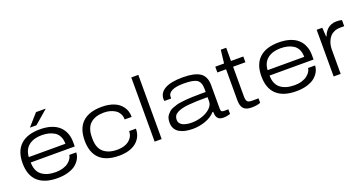

<svg xmlns="http://www.w3.org/2000/svg" viewBox="-37 -1372 3851 2033"><g transform="rotate(-20 1888.0 -355.5)"><path d="M262.2 -590.8 378.9 -723.1H484.9V-719.2L335.9 -590.8ZM355 12.2Q211.9 12.2 136 -56.6Q60.1 -125.5 60.1 -263.2Q60.1 -398.9 135.3 -468.5Q210.4 -538.1 354 -538.1Q426.8 -538.1 482.2 -519.5Q537.6 -501 571.8 -467.5Q606 -434.1 623 -389.6Q640.1 -345.2 640.1 -291V-241.2H144Q145.5 -143.1 203.4 -98.6Q261.2 -54.2 360.8 -54.2Q405.3 -54.2 442.4 -65.7Q479.5 -77.1 502.9 -95.5Q526.4 -113.8 539.8 -135Q553.2 -156.2 555.2 -176.8H633.8Q632.8 -143.1 616.9 -111.1Q601.1 -79.1 569.3 -50.8Q537.6 -22.5 482.2 -5.1Q426.8 12.2 355 12.2ZM144 -301.8H557.1Q557.1 -349.6 540 -384.3Q522.9 -418.9 492.9 -437.5Q462.9 -456.1 427.7 -464.6Q392.6 -473.1 350.1 -473.1Q261.2 -473.1 205.6 -430.4Q149.9 -387.7 144 -301.8Z M1051.8 12.2Q905.8 12.2 832.8 -57.6Q759.8 -127.4 759.8 -263.2Q759.8 -399.4 833.3 -468.8Q906.7 -538.1 1051.8 -538.1Q1127.9 -538.1 1186.3 -515.1Q1244.6 -492.2 1279.1 -444.3Q1313.5 -396.5 1313.5 -329.1H1234.9Q1234.9 -365.7 1219.2 -394Q1203.6 -422.4 1177.5 -439.2Q1151.4 -456.1 1119.4 -464.6Q1087.4 -473.1 1051.8 -473.1Q1004.9 -473.1 967.5 -461.9Q930.2 -450.7 902.1 -427.2Q874 -403.8 858.9 -364.7Q843.8 -325.7 843.8 -272.9V-252.9Q843.8 -150.4 899.7 -102.3Q955.6 -54.2 1053.7 -54.2Q1101.1 -54.2 1141.4 -68.6Q1181.6 -83 1209.2 -116.2Q1236.8 -149.4 1236.8 -196.8H1313.5Q1313.5 -129.9 1278.6 -81.8Q1243.7 -33.7 1185.3 -10.7Q1127 12.2 1051.8 12.2Z M1452.6 0V-723.1H1531.7V0Z M1881.3 12.2Q1835.4 12.2 1798.3 4.4Q1761.2 -3.4 1731.7 -20.3Q1702.1 -37.1 1685.8 -66.2Q1669.4 -95.2 1669.4 -134.8Q1669.4 -160.2 1675 -181.4Q1680.7 -202.6 1694.1 -219Q1707.5 -235.4 1721.7 -248.3Q1735.8 -261.2 1761 -270.5Q1786.1 -279.8 1806.9 -286.4Q1827.6 -293 1862.8 -297.1Q1897.9 -301.3 1923.3 -303.7Q1948.7 -306.2 1991.9 -307.4Q2035.2 -308.6 2063.2 -308.8Q2091.3 -309.1 2140.1 -309.1V-344.2Q2140.1 -418.9 2099.9 -446Q2059.6 -473.1 1951.2 -473.1Q1862.3 -473.1 1817.9 -450.4Q1773.4 -427.7 1773.4 -389.2V-369.1H1696.3Q1694.3 -378.9 1694.3 -389.2Q1694.3 -461.4 1762 -499.8Q1829.6 -538.1 1963.4 -538.1Q2094.7 -538.1 2157 -497.1Q2219.2 -456.1 2219.2 -356.9V-92.8Q2219.2 -70.8 2226.8 -62.5Q2234.4 -54.2 2254.4 -54.2H2303.2V-2Q2260.7 11.2 2228.5 11.2Q2202.1 11.2 2184.8 4.2Q2167.5 -2.9 2158.7 -17.1Q2149.9 -31.2 2146.7 -46.6Q2143.6 -62 2142.6 -85H2135.3Q2095.2 -38.6 2025.6 -13.2Q1956.1 12.2 1881.3 12.2ZM1892.6 -54.2Q1951.7 -54.2 2008.1 -72.8Q2064.5 -91.3 2102.3 -126.2Q2140.1 -161.1 2140.1 -203.1V-251Q2070.3 -251 2021 -249.5Q1971.7 -248 1924.8 -243.7Q1877.9 -239.3 1847.9 -231.2Q1817.9 -223.1 1794.7 -210.7Q1771.5 -198.2 1761 -179.9Q1750.5 -161.6 1750.5 -137.2Q1750.5 -114.3 1762.7 -97.4Q1774.9 -80.6 1795.9 -71.5Q1816.9 -62.5 1840.8 -58.3Q1864.7 -54.2 1892.6 -54.2Z M2542 12.2Q2481.9 12.2 2453.6 -16.8Q2425.3 -45.9 2425.3 -110.8V-460.9H2327.1V-525.9H2426.3L2443.4 -674.8H2504.4V-525.9H2643.1V-460.9H2504.4V-129.9Q2504.4 -87.4 2516.4 -70.8Q2528.3 -54.2 2569.3 -54.2H2643.1V-3.9Q2603 12.2 2542 12.2Z M3045.9 12.2Q2902.8 12.2 2826.9 -56.6Q2751 -125.5 2751 -263.2Q2751 -398.9 2826.2 -468.5Q2901.4 -538.1 3044.9 -538.1Q3117.7 -538.1 3173.1 -519.5Q3228.5 -501 3262.7 -467.5Q3296.9 -434.1 3314 -389.6Q3331.1 -345.2 3331.1 -291V-241.2H2835Q2836.4 -143.1 2894.3 -98.6Q2952.1 -54.2 3051.8 -54.2Q3096.2 -54.2 3133.3 -65.7Q3170.4 -77.1 3193.8 -95.5Q3217.3 -113.8 3230.7 -135Q3244.1 -156.2 3246.1 -176.8H3324.7Q3323.7 -143.1 3307.9 -111.1Q3292 -79.1 3260.3 -50.8Q3228.5 -22.5 3173.1 -5.1Q3117.7 12.2 3045.9 12.2ZM2835 -301.8H3248Q3248 -349.6 3231 -384.3Q3213.9 -418.9 3183.8 -437.5Q3153.8 -456.1 3118.7 -464.6Q3083.5 -473.1 3041 -473.1Q2952.1 -473.1 2896.5 -430.4Q2840.8 -387.7 2835 -301.8Z M3469.7 0V-525.9H3532.7L3539.6 -425.8H3545.4Q3550.8 -443.8 3561.3 -461.7Q3571.8 -479.5 3589.4 -497.6Q3606.9 -515.6 3634.8 -526.9Q3662.6 -538.1 3695.8 -538.1Q3731.4 -538.1 3756.8 -530.8V-461.9H3710.4Q3673.8 -461.9 3645 -449.5Q3616.2 -437 3598.6 -417.7Q3581.1 -398.4 3569.3 -372.3Q3557.6 -346.2 3553.2 -321.3Q3548.8 -296.4 3548.8 -271V0Z"/></g></svg>

Font: Archivo Expanded Light
Style: Regular
Weight: 300
Width: 7
Designer: Hector Gatti
Foundry: Omnibus-Type
Version: Version 2.001